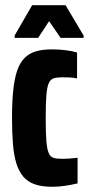

<svg xmlns="http://www.w3.org/2000/svg" viewBox="-20 -707 340 735"><path d="M179 8Q140 8 113 -1.5Q86 -11 69 -31Q52 -51 42.5 -82Q33 -113 29.5 -156Q26 -199 26 -255Q26 -316 30.5 -360Q35 -404 45 -434.5Q55 -465 72.5 -483.5Q90 -502 116 -510Q142 -518 178 -518Q205 -518 230 -515Q255 -512 275 -506V-407Q260 -410 244.5 -410.5Q229 -411 217 -411Q197 -411 185 -407Q173 -403 166.5 -388Q160 -373 157.5 -342Q155 -311 155 -255Q155 -199 157.5 -167.5Q160 -136 166.5 -121Q173 -106 185.5 -102.5Q198 -99 217 -99Q231 -99 246 -100Q261 -101 277 -103V-5Q252 1 227.5 4.5Q203 8 179 8ZM36 -562V-571L103 -687H231L300 -571V-562H212L168 -626L126 -562Z"/></svg>

Font: Saira ExtraCondensed ExtraBold
Style: Regular
Weight: 800
Width: 2
Designer: Hector Gatti with collaboration of the Omnibus-Type team
Foundry: Omnibus-Type
Version: Version 1.101